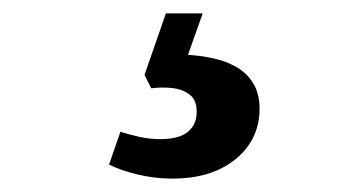

<svg xmlns="http://www.w3.org/2000/svg" viewBox="-20 -32 540 287"><path d="M283 -12 261 50Q279 51 298 55Q317 59 333 68Q349 77 358.5 92.5Q368 108 368 131Q368 161 352 184.5Q336 208 307 221.5Q278 235 237 235Q212 235 186.5 229Q161 223 143 214L160 165Q172 169 188 172.5Q204 176 220 176Q236 176 248 172Q260 168 267 158.5Q274 149 274 135Q274 117 263 109Q252 101 236.5 99.5Q221 98 206 100L196 80L228 -12Z"/></svg>

Font: Literata 18pt SemiBold
Style: Italic
Weight: 600
Italic angle: -2°
Designer: Latin by Veronika Burian and Jose Scaglione. Greek by Irene Vlachou. Cyrillic by Vera Evstafieva
Foundry: TypeTogether
Version: Version 3.103;gftools[0.9.29]